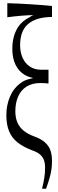

<svg xmlns="http://www.w3.org/2000/svg" viewBox="-20 -859 359 1179"><path d="M74.2 -175.8Q74.2 -135.7 86.9 -106.7Q99.6 -77.6 125.2 -56.6Q150.9 -35.6 192.1 -20.5Q233.4 -5.4 256.8 16.1Q280.3 37.1 289.8 64.7Q299.3 92.3 299.3 129.9Q299.3 156.7 295.7 182.4Q292 208 283.9 235.8Q275.9 263.7 262.7 299.8Q262.7 299.8 238.3 299.8Q246.6 265.6 251.7 235.6Q256.8 205.6 256.8 170.9Q256.8 143.1 249.5 123.3Q242.2 103.5 225.3 89.1Q208.5 74.7 176.8 64Q122.1 43 87.9 15.6Q53.2 -11.7 36.1 -52.5Q19 -93.3 19 -152.3Q19 -211.4 40.3 -263.4Q61.5 -315.4 105 -348.1Q130.9 -367.7 164.6 -375Q173.8 -377.9 183.1 -379.4Q174.3 -383.3 165 -384.8Q146.5 -390.1 130.4 -399.9Q94.7 -421.4 75.2 -461.9Q55.7 -502.4 55.7 -558.1Q55.7 -601.6 65.4 -635.3Q75.2 -668.5 91.3 -693.4Q118.2 -732.9 165 -754.9Q177.2 -765.6 189.9 -766.6Q107.4 -764.6 24.9 -752.9Q24.9 -801.3 24.9 -839.4Q162.1 -835.4 299.3 -822.3Q299.3 -793.5 299.3 -754.9Q250 -754.4 212.9 -743.4Q175.8 -732.4 150.6 -709.7Q125.5 -687 114.5 -654.8Q103.5 -622.6 103.5 -581.1Q103.5 -539.1 118.2 -505.4Q132.8 -471.7 161.9 -451.2Q190.9 -430.7 233.4 -430.7Q233.4 -430.7 277.8 -430.7Q277.8 -390.1 277.8 -346.2Q254.4 -349.1 227.5 -349.1Q176.8 -349.1 142.3 -326.9Q107.9 -304.7 91.1 -265.6Q74.2 -226.6 74.2 -175.8Z"/></svg>

Font: Scarab Serif
Style: Light
Weight: 300
Designer: John Roberts
Foundry: Scarab
Version: 1.0